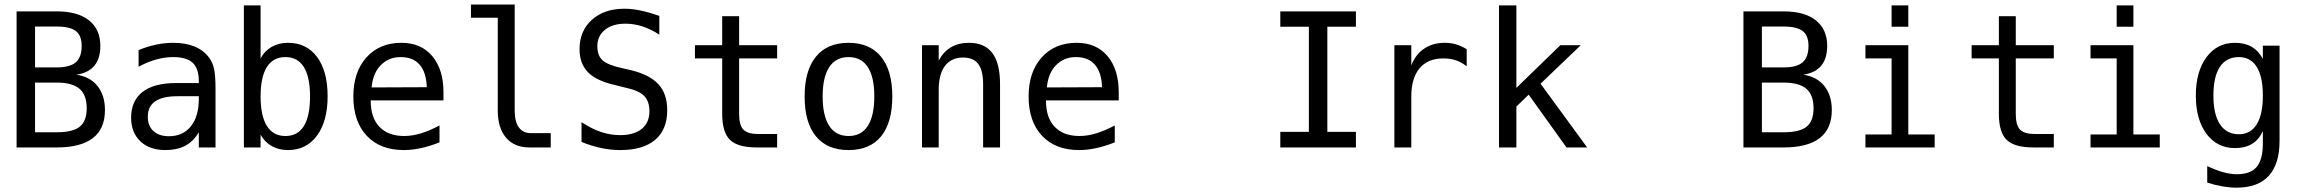

<svg xmlns="http://www.w3.org/2000/svg" viewBox="-20 -655 10212 853"><path d="M135.7 -288.1V-67.4H232.4Q303.7 -67.4 334.5 -92.3Q365.2 -117.2 365.2 -173.8Q365.2 -233.4 333 -260.7Q300.8 -288.1 232.4 -288.1ZM135.7 -537.1V-355.5H231.4Q290 -355.5 316.4 -377.9Q342.8 -400.4 342.8 -451.2Q342.8 -497.1 316.9 -517.1Q291 -537.1 231.4 -537.1ZM53.7 -604.5H232.4Q325.2 -604.5 375.5 -564.5Q425.8 -524.4 425.8 -451.2Q425.8 -395.5 399.4 -363.3Q373 -331.1 319.3 -323.2Q379.9 -314.5 413.1 -272.9Q446.3 -231.4 446.3 -166Q446.3 -83 392.6 -41.5Q338.9 0 232.4 0H53.7Z M768.6 -227.5Q703.1 -227.5 669.9 -205.1Q636.7 -182.6 636.7 -136.7Q636.7 -95.7 661.6 -72.8Q686.5 -49.8 730.5 -49.8Q792 -49.8 827.1 -92.8Q862.3 -135.7 863.3 -211.9V-227.5ZM937.5 -258.8V0H863.3V-67.4Q838.9 -26.4 802.7 -7.3Q766.6 11.7 714.8 11.7Q644.5 11.7 603.5 -27.3Q562.5 -66.4 562.5 -131.8Q562.5 -207 613.3 -246.6Q664.1 -286.1 762.7 -286.1H863.3V-297.9Q862.3 -352.5 835 -377Q807.6 -401.4 749 -401.4Q710.9 -401.4 671.9 -390.1Q632.8 -378.9 595.7 -358.4V-432.6Q636.7 -449.2 674.8 -457Q712.9 -464.8 749 -464.8Q804.7 -464.8 844.7 -448.2Q884.8 -431.6 909.2 -398.4Q924.8 -377.9 931.2 -348.1Q937.5 -318.4 937.5 -258.8Z M1357.4 -226.6Q1357.4 -312.5 1330.1 -356.9Q1302.7 -401.4 1248 -401.4Q1193.4 -401.4 1165.5 -356.9Q1137.7 -312.5 1137.7 -226.6Q1137.7 -140.6 1165.5 -95.7Q1193.4 -50.8 1248 -50.8Q1302.7 -50.8 1330.1 -95.2Q1357.4 -139.6 1357.4 -226.6ZM1137.7 -395.5Q1155.3 -428.7 1187 -446.8Q1218.8 -464.8 1259.8 -464.8Q1341.8 -464.8 1388.7 -401.9Q1435.5 -338.9 1435.5 -227.5Q1435.5 -116.2 1388.2 -52.2Q1340.8 11.7 1259.8 11.7Q1218.8 11.7 1187.5 -5.9Q1156.2 -23.4 1137.7 -56.6V0H1063.5V-630.9H1137.7Z M1950.2 -245.1V-209H1627V-207Q1627 -131.8 1666 -91.3Q1705.1 -50.8 1775.4 -50.8Q1811.5 -50.8 1850.1 -62.5Q1888.7 -74.2 1932.6 -97.7V-22.5Q1890.6 -5.9 1851.1 2.9Q1811.5 11.7 1774.4 11.7Q1668.9 11.7 1609.4 -51.8Q1549.8 -115.2 1549.8 -226.6Q1549.8 -335 1607.9 -399.9Q1666 -464.8 1763.7 -464.8Q1850.6 -464.8 1900.4 -405.8Q1950.2 -346.7 1950.2 -245.1ZM1876 -267.6Q1874 -333 1844.7 -367.2Q1815.4 -401.4 1759.8 -401.4Q1707 -401.4 1671.9 -365.7Q1636.7 -330.1 1630.9 -266.6Z M2266.6 -164.1Q2266.6 -114.3 2285.2 -88.9Q2303.7 -63.5 2338.9 -63.5H2426.8V0H2332Q2265.6 0 2228.5 -43Q2191.4 -85.9 2191.4 -164.1V-576.2H2072.3V-634.8H2266.6Z M2909.2 -584V-501Q2872.1 -525.4 2834.5 -537.6Q2796.9 -549.8 2758.8 -549.8Q2701.2 -549.8 2667.5 -522.5Q2633.8 -495.1 2633.8 -450.2Q2633.8 -409.2 2655.8 -388.2Q2677.7 -367.2 2738.3 -353.5L2781.2 -343.8Q2866.2 -323.2 2905.3 -280.8Q2944.3 -238.3 2944.3 -165Q2944.3 -79.1 2890.6 -33.7Q2836.9 11.7 2735.4 11.7Q2692.4 11.7 2649.4 2.4Q2606.4 -6.8 2563.5 -24.4V-112.3Q2609.4 -82 2650.9 -68.4Q2692.4 -54.7 2735.4 -54.7Q2796.9 -54.7 2831.1 -82.5Q2865.2 -110.4 2865.2 -160.2Q2865.2 -205.1 2841.8 -229Q2818.4 -252.9 2758.8 -265.6L2715.8 -276.4Q2630.9 -294.9 2592.8 -333.5Q2554.7 -372.1 2554.7 -436.5Q2554.7 -517.6 2609.4 -566.9Q2664.1 -616.2 2753.9 -616.2Q2789.1 -616.2 2827.6 -607.9Q2866.2 -599.6 2909.2 -584Z M3263.7 -583V-454.1H3432.6V-395.5H3263.7V-149.4Q3263.7 -98.6 3282.7 -79.1Q3301.8 -59.6 3348.6 -59.6H3432.6V0H3340.8Q3257.8 0 3223.1 -33.7Q3188.5 -67.4 3188.5 -149.4V-395.5H3067.4V-454.1H3188.5V-583Z M3750 -401.4Q3693.4 -401.4 3664.1 -356.9Q3634.8 -312.5 3634.8 -226.6Q3634.8 -140.6 3664.1 -95.7Q3693.4 -50.8 3750 -50.8Q3806.6 -50.8 3835.4 -95.7Q3864.3 -140.6 3864.3 -226.6Q3864.3 -312.5 3835.4 -356.9Q3806.6 -401.4 3750 -401.4ZM3750 -464.8Q3843.8 -464.8 3894 -403.3Q3944.3 -341.8 3944.3 -226.6Q3944.3 -110.4 3894.5 -49.3Q3844.7 11.7 3750 11.7Q3655.3 11.7 3605 -49.3Q3554.7 -110.4 3554.7 -226.6Q3554.7 -341.8 3605 -403.3Q3655.3 -464.8 3750 -464.8Z M4422.9 -281.2V0H4347.7V-281.2Q4347.7 -341.8 4326.2 -370.6Q4304.7 -399.4 4258.8 -399.4Q4207 -399.4 4178.7 -362.8Q4150.4 -326.2 4150.4 -255.9V0H4076.2V-454.1H4150.4V-385.7Q4170.9 -424.8 4204.6 -444.8Q4238.3 -464.8 4285.2 -464.8Q4354.5 -464.8 4388.7 -419.4Q4422.9 -374 4422.9 -281.2Z M4950.2 -245.1V-209H4627V-207Q4627 -131.8 4666 -91.3Q4705.1 -50.8 4775.4 -50.8Q4811.5 -50.8 4850.1 -62.5Q4888.7 -74.2 4932.6 -97.7V-22.5Q4890.6 -5.9 4851.1 2.9Q4811.5 11.7 4774.4 11.7Q4668.9 11.7 4609.4 -51.8Q4549.8 -115.2 4549.8 -226.6Q4549.8 -335 4607.9 -399.9Q4666 -464.8 4763.7 -464.8Q4850.6 -464.8 4900.4 -405.8Q4950.2 -346.7 4950.2 -245.1ZM4876 -267.6Q4874 -333 4844.7 -367.2Q4815.4 -401.4 4759.8 -401.4Q4707 -401.4 4671.9 -365.7Q4636.7 -330.1 4630.9 -266.6Z M5668 -604.5H6003.9V-536.1H5877V-69.3H6003.9V0H5668V-69.3H5794.9V-536.1H5668Z M6496.1 -360.4Q6472.7 -378.9 6447.8 -387.2Q6422.9 -395.5 6392.6 -395.5Q6323.2 -395.5 6286.6 -351.6Q6250 -307.6 6250 -225.6V0H6174.8V-454.1H6250V-364.3Q6268.6 -413.1 6307.1 -439Q6345.7 -464.8 6398.4 -464.8Q6426.8 -464.8 6450.2 -457.5Q6473.6 -450.2 6496.1 -436.5Z M6639.6 -630.9H6716.8V-264.6L6912.1 -454.1H7002.9L6824.2 -283.2L7031.2 0H6939.5L6771.5 -234.4L6716.8 -181.6V0H6639.6Z M7807.6 -288.1V-67.4H7904.3Q7975.6 -67.4 8006.3 -92.3Q8037.1 -117.2 8037.1 -173.8Q8037.1 -233.4 8004.9 -260.7Q7972.7 -288.1 7904.3 -288.1ZM7807.6 -537.1V-355.5H7903.3Q7961.9 -355.5 7988.3 -377.9Q8014.6 -400.4 8014.6 -451.2Q8014.6 -497.1 7988.8 -517.1Q7962.9 -537.1 7903.3 -537.1ZM7725.6 -604.5H7904.3Q7997.1 -604.5 8047.4 -564.5Q8097.7 -524.4 8097.7 -451.2Q8097.7 -395.5 8071.3 -363.3Q8044.9 -331.1 7991.2 -323.2Q8051.8 -314.5 8085 -272.9Q8118.2 -231.4 8118.2 -166Q8118.2 -83 8064.5 -41.5Q8010.7 0 7904.3 0H7725.6Z M8383.8 -630.9H8458V-536.1H8383.8ZM8267.6 -454.1H8458V-57.6H8575.2V0H8267.6V-57.6H8383.8V-395.5H8267.6Z M8935.5 -583V-454.1H9104.5V-395.5H8935.5V-149.4Q8935.5 -98.6 8954.6 -79.1Q8973.6 -59.6 9020.5 -59.6H9104.5V0H9012.7Q8929.7 0 8895 -33.7Q8860.4 -67.4 8860.4 -149.4V-395.5H8739.3V-454.1H8860.4V-583Z M9383.8 -630.9H9458V-536.1H9383.8ZM9267.6 -454.1H9458V-57.6H9575.2V0H9267.6V-57.6H9383.8V-395.5H9267.6Z M10033.2 -230.5Q10033.2 -314.5 10005.9 -357.9Q9978.5 -401.4 9926.8 -401.4Q9871.1 -401.4 9842.3 -357.9Q9813.5 -314.5 9813.5 -230.5Q9813.5 -146.5 9842.8 -102.5Q9872.1 -58.6 9926.8 -58.6Q9978.5 -58.6 10005.9 -102.5Q10033.2 -146.5 10033.2 -230.5ZM10107.4 -29.3Q10107.4 73.2 10059.6 126Q10011.7 178.7 9917 178.7Q9886.7 178.7 9853 172.9Q9819.3 167 9786.1 156.2V83Q9826.2 101.6 9858.4 110.4Q9890.6 119.1 9917 119.1Q9978.5 119.1 10005.9 86.4Q10033.2 53.7 10033.2 -17.6V-72.3Q10015.6 -34.2 9984.9 -15.6Q9954.1 2.9 9909.2 2.9Q9830.1 2.9 9782.7 -60.5Q9735.4 -124 9735.4 -230.5Q9735.4 -336.9 9782.7 -400.9Q9830.1 -464.8 9909.2 -464.8Q9953.1 -464.8 9983.4 -447.3Q10013.7 -429.7 10033.2 -393.6V-452.1H10107.4Z"/></svg>

Font: BabelStone Irk Bitig
Style: Regular
Weight: 400
Designer: Andrew West
Foundry: BabelStone
Version: Version 1.03 June 7, 2023